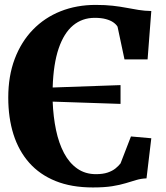

<svg xmlns="http://www.w3.org/2000/svg" viewBox="-20 -772 694 802"><path d="M368 11Q278.5 11 212.2 -15.8Q146 -42.5 102 -92.2Q58 -142 36.2 -211Q14.5 -280 14.5 -364.5Q14.5 -454.5 41.5 -526Q68.5 -597.5 117.5 -648Q166.5 -698.5 233.2 -725Q300 -751.5 379.5 -751.5Q420 -751.5 451 -748Q482 -744.5 508 -739.5Q534 -734.5 559 -730.5Q584 -726.5 612 -726L596.5 -524H500L471 -660.5Q465.5 -670 453.5 -678.5Q441.5 -687 422.2 -692.2Q403 -697.5 375.5 -697.5Q323.5 -697.5 285.2 -665.8Q247 -634 225 -569.5Q203 -505 200 -406.5L483.5 -416.5V-338L200 -347.5Q202.5 -284 214 -229Q225.5 -174 247.5 -132.5Q269.5 -91 302.8 -67.8Q336 -44.5 381 -44.5Q409.5 -44.5 429.5 -51.2Q449.5 -58 462.5 -68.5Q475.5 -79 483.5 -89.5L527 -202L612 -194.5L592 -27Q569 -26 549 -20Q529 -14 505.2 -6.8Q481.5 0.5 448.8 5.8Q416 11 368 11Z"/></svg>

Font: Merriweather 60pt ExtraBold
Style: Regular
Weight: 800
Version: Version 2.100